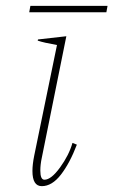

<svg xmlns="http://www.w3.org/2000/svg" viewBox="-20 -627 388 657"><path d="M84 -607H348L344 -585H80ZM91 -42Q91 -64 97 -94L175 -473Q129 -481 109 -488L110 -492L207 -503L123 -87Q118 -64 118 -43Q118 -12 132 -12Q155 -12 185.5 -54Q216 -96 228 -138L243 -132Q219 -69 188.5 -29.5Q158 10 123 10Q91 10 91 -42Z"/></svg>

Font: Trirong Thin
Style: Italic
Weight: 250
Italic angle: -12°
Designer: Katatrad Team
Foundry: CadsonDemak
Version: Version 1.001